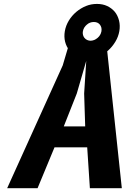

<svg xmlns="http://www.w3.org/2000/svg" viewBox="-20 -984 690 1004"><path d="M17.5 0H176.5L265 -213.5H436L450 0H617L536 -760L340 -750L308 -642ZM431 -665.5 420 -495 425.5 -323H313.5L381.5 -495ZM487 -963.5Q456.5 -963.5 429.5 -952.5Q402.5 -941.5 379 -922Q355.5 -902 340 -876.5Q324 -850 319 -821Q314 -792 320.5 -765.5Q327 -740 343.5 -719.5Q359 -699 384 -688Q408.5 -676.5 437.5 -676.5Q466.5 -676.5 495 -688Q522.5 -699 545 -719.5Q566.5 -738.5 583 -765.5Q599 -792 604 -821Q609 -850 602.5 -876.5Q595.5 -903.5 580.5 -922Q564 -941.5 540.5 -952.5Q517 -963.5 487 -963.5ZM435.5 -775Q427 -779 421.5 -786Q416 -793 414 -801.5Q411.5 -811.5 413.5 -820.5Q415 -830 420.5 -839.5Q426.5 -849 434 -855Q441.5 -862 451 -865.5Q460 -869 470.5 -869Q481.5 -869 489 -865.5Q497 -862 502.5 -855Q507.5 -848.5 510 -839.5Q512 -831 510.5 -820.5Q508 -809 503.5 -801.5Q499 -793.5 490.5 -786Q480.5 -778 473 -775Q462.5 -771 453.5 -771Q444.5 -771 435.5 -775Z"/></svg>

Font: B612
Style: Regular
Weight: 700
Italic angle: -10°
Designer: Nicolas Chauveau, Thomas Paillot, Jonathan Favre-Lamarine, Jean-Luc Vinot
Foundry: AIRBUS
Version: Version 1.008